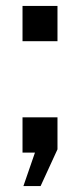

<svg xmlns="http://www.w3.org/2000/svg" viewBox="-20 -515 262 648"><path d="M59 113 98 0H56V-119H174V-11L117 113ZM56 -495H174V-376H56Z"/></svg>

Font: Cabin Medium
Style: Regular
Weight: 500
Designer: Pablo Impallari
Foundry: Pablo Impallari. http://www.impallari.com Igino Marini. http://www.ikern.com
Version: Version 2.001